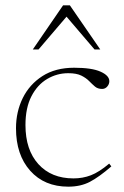

<svg xmlns="http://www.w3.org/2000/svg" viewBox="-20 -690 464 720"><path d="M258 -436Q324.5 -436 357.2 -421.2Q390 -406.5 390 -385.5Q390 -374.5 382.2 -365.5Q374.5 -356.5 363 -356.5Q346.5 -356.5 336 -365.5Q325.5 -374.5 314.2 -386Q303 -397.5 285 -406.5Q267 -415.5 236 -415.5Q193.5 -415.5 156.8 -393.8Q120 -372 97.8 -328.8Q75.5 -285.5 75.5 -221Q75.5 -128 124 -74.5Q172.5 -21 255.5 -21Q290.5 -21 321 -32.8Q351.5 -44.5 389.5 -76.5L397.5 -66Q352 -26.5 317.2 -8.2Q282.5 10 236 10Q146.5 10 93.2 -49.8Q40 -109.5 40 -209Q40 -270.5 65.2 -322Q90.5 -373.5 139.2 -404.8Q188 -436 258 -436ZM103 -504.5 216.5 -670H242L356 -504.5H334.5L229.5 -627.5L124.5 -504.5Z"/></svg>

Font: Newsreader 16pt ExtraLight
Style: Regular
Weight: 275
Designer: Hugues Gentile
Foundry: Production Type
Version: Version 1.003; ttfautohint (v1.8.3)